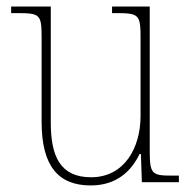

<svg xmlns="http://www.w3.org/2000/svg" viewBox="-20 -556 586 586"><path d="M257 10C336 10 381 -34 406 -86H410L413 0H526V-20H505C443 -20 437 -25 437 -97V-536H322V-516H334C406 -516 409 -511 409 -436V-202C409 -104 359 -15 258 -15C163 -15 135 -80 135 -182V-536H14V-516H32C102 -516 107 -512 107 -442V-184C107 -49 158 10 257 10Z"/></svg>

Font: Noto Serif Myanmar SemiCondensed Thin
Style: Regular
Weight: 100
Width: 4
Designer: Ben Mitchell and the Monotype Design Team
Foundry: Monotype Imaging Inc.
Version: Version 2.106